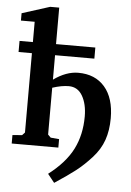

<svg xmlns="http://www.w3.org/2000/svg" viewBox="-61 -784 693 1017"><g transform="rotate(5 285.5 -275.5)"><path d="M16 -653V-692L164 -739H212V-545H421V-486H212V-356Q279 -404 343 -404Q433 -404 484 -345Q535 -286 535 -179Q535 -114 517 -62.5Q499 -11 458 34Q417 79 376.5 110.5Q336 142 266 188L230 143Q320 74 358.5 -2.5Q397 -79 397 -176Q397 -242 372 -285.5Q347 -329 299 -329Q261 -329 212 -313V-64L227 -49L272 -45V0H24V-45L75 -49L89 -64V-486H18V-545H89V-653Z"/></g></svg>

Font: Khartiya
Style: Bold
Weight: 700
Version: Version 1.0.2